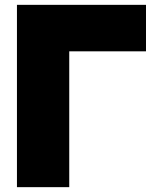

<svg xmlns="http://www.w3.org/2000/svg" viewBox="-20 -743 633 793"><path d="M50 30H266V-531H583V-723H50Z"/></svg>

Font: Repo ExtraBlack
Style: Regular
Weight: 400
Designer: Stefan Peev
Foundry: Context Ltd
Version: Version 001.502